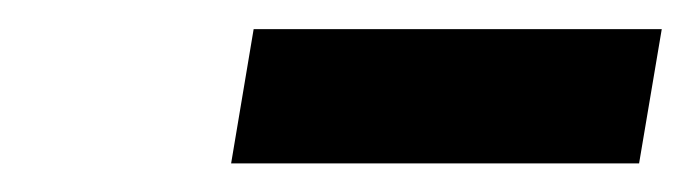

<svg xmlns="http://www.w3.org/2000/svg" viewBox="-20 -759 480 133"><path d="M438.4 -738.8 422.7 -645.8H140.1L155.7 -738.8Z"/></svg>

Font: Inter
Style: Italic
Weight: 400
Italic angle: -9.3988°
Designer: Rasmus Andersson
Foundry: rsms
Version: Version 4.001;git-66647c0bb